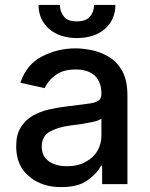

<svg xmlns="http://www.w3.org/2000/svg" viewBox="-20 -750 609 782"><path d="M137 -7Q96 -26 70 -63Q46 -101 46 -154Q46 -202 64 -230Q82 -260 112 -278Q144 -296 179 -304Q213 -312 255 -317L334 -327Q364 -330 379 -339Q393 -347 393 -366V-369Q393 -415 367 -441Q339 -467 289 -467Q235 -467 205 -443Q175 -421 162 -391L63 -413Q88 -488 151 -520Q214 -553 288 -553Q319 -553 357 -545Q390 -538 426 -517Q458 -497 479 -459Q499 -421 499 -362V0H396V-75H391Q377 -45 337 -16Q299 12 230 12Q176 12 137 -7ZM329 -91Q361 -108 377 -136Q393 -164 393 -197V-267Q386 -260 360 -254Q342 -250 307 -244Q279 -241 262 -238Q216 -232 183 -214Q150 -195 150 -153Q150 -114 179 -93Q208 -73 253 -73Q298 -73 329 -91ZM408 -633Q365 -595 293 -595Q223 -595 179 -633Q137 -671 137 -730H224Q224 -703 240 -683Q254 -663 293 -663Q331 -663 347 -683Q363 -702 363 -730H450Q450 -671 408 -633Z"/></svg>

Font: Sinter Medium
Style: Regular
Weight: 500
Foundry: Adobe & rsms
Version: Version 1.000